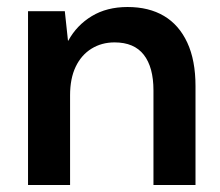

<svg xmlns="http://www.w3.org/2000/svg" viewBox="-20 -528 629 548"><path d="M60 0V-496H165L174 -412H175Q199 -456 242 -482Q285 -508 344 -508Q405 -508 448 -482.5Q491 -457 514.5 -406.5Q538 -356 538 -282V0H418V-270Q418 -336 390.5 -371.5Q363 -407 307 -407Q270 -407 241 -389Q212 -371 196 -337.5Q180 -304 180 -256V0Z"/></svg>

Font: DM Sans 28pt SemiBold
Style: Regular
Weight: 600
Version: Version 4.004;gftools[0.9.30]